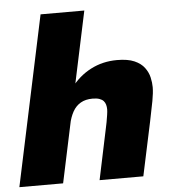

<svg xmlns="http://www.w3.org/2000/svg" viewBox="-60 -831 781 881"><g transform="rotate(-5 330.0 -391.0)"><path d="M363 0 413 -237.5Q415 -245.5 418 -261.8Q421 -278 423.5 -294.8Q426 -311.5 426 -320.5Q426 -332 423.2 -342Q420.5 -352 413.8 -359.5Q407 -367 394.8 -371.2Q382.5 -375.5 363 -375.5Q331 -375.5 308.5 -362.5Q286 -349.5 272.2 -325Q258.5 -300.5 251 -266L221 -306Q236.5 -379 275 -431.8Q313.5 -484.5 368.8 -513.2Q424 -542 490.5 -542Q540 -542 570.2 -528.8Q600.5 -515.5 616.2 -494.2Q632 -473 637.5 -449Q643 -425 643 -404Q643 -378.5 636 -340.8Q629 -303 617.5 -248.5L564.5 0ZM-6.5 0 159.5 -781.5H361L195 0Z"/></g></svg>

Font: Epilogue Black
Style: Italic
Weight: 900
Italic angle: -12°
Designer: Tyler Finck
Foundry: Etcetera Type Co
Version: Version 2.111